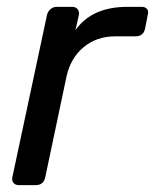

<svg xmlns="http://www.w3.org/2000/svg" viewBox="-20 -540 452 560"><path d="M35 0Q25 0 19.5 -6.5Q14 -13 16 -23L117 -496Q119 -506 127 -513Q135 -520 145 -520H191Q201 -520 206.5 -513Q212 -506 210 -496L200 -452Q248 -520 351 -520H394Q404 -520 409 -513.5Q414 -507 411 -497L403 -456Q398 -434 375 -434H316Q262 -434 224 -402.5Q186 -371 174 -317L112 -23Q107 0 84 0Z"/></svg>

Font: Lubike
Style: Italic
Weight: 400
Italic angle: -12°
Foundry: Honoka55
Version: Version 1.000;July 22, 2022;FontCreator 14.0.0.2862 64-bit